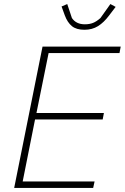

<svg xmlns="http://www.w3.org/2000/svg" viewBox="-20 -928 616 948"><path d="M50 0 190 -698H576L570 -666H220L160 -370H493L487 -338H153L92 -32H447L440 0ZM397 -781Q357 -781 335 -799Q313 -817 300 -852L284 -896L312 -908L335 -839Q356 -808 399 -808Q422 -808 439.5 -815Q457 -822 476 -839L525 -908L551 -894L519 -852Q493 -817 464 -799Q435 -781 397 -781Z"/></svg>

Font: IBM Plex Sans ExtLt
Style: Italic
Weight: 200
Italic angle: -11°
Designer: Mike Abbink, Paul van der Laan, Pieter van Rosmalen
Foundry: Bold Monday
Version: Version 3.005